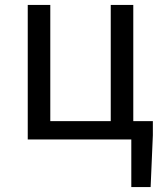

<svg xmlns="http://www.w3.org/2000/svg" viewBox="-20 -563 659 775"><path d="M510 192V0H92V-543H183V-74H427V-543H518V-74H597V-17L588 192Z"/></svg>

Font: Chiron Sans HK TT
Style: Regular
Weight: 400
Designer: Ryoko NISHIZUKA 西塚涼子 (kana, bopomofo & ideographs); Paul D. Hunt (Latin, Greek & Cyrillic); Sandoll Communications 산돌커뮤니
Foundry: Adobe
Version: Version 2.022;hotconv 1.0.109;makeotfexe 2.5.65596